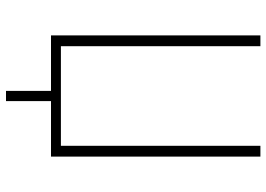

<svg xmlns="http://www.w3.org/2000/svg" viewBox="-144 -594 888 640"><g transform="rotate(90 300.0 -274.0)"><path d="M283 0H98V-698H134V-33H466V-698H502V0H317V150H283Z"/></g></svg>

Font: IBM Plex Mono ExtraLight
Style: Regular
Weight: 200
Monospace: yes
Designer: Mike Abbink, Paul van der Laan, Pieter van Rosmalen
Foundry: Bold Monday
Version: Version 2.3